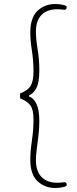

<svg xmlns="http://www.w3.org/2000/svg" viewBox="-20 -766 382 957"><path d="M255 171Q203 171 167 137Q131 103 131 30Q131 -11 139 -65Q147 -119 147 -172Q147 -219 132 -240Q117 -261 80 -276V-300Q121 -316 134 -340.5Q147 -365 147 -408Q147 -464 139 -514Q131 -564 131 -604Q131 -678 167 -712Q203 -746 255 -746Q275 -746 291 -742.5Q307 -739 310 -736Q312 -735 312.5 -731Q313 -727 311 -723Q309 -719 303 -717Q295 -718 284 -719Q273 -720 265 -720Q216 -720 187.5 -692Q159 -664 159 -608Q159 -572 167.5 -520.5Q176 -469 176 -416Q176 -353 160.5 -325.5Q145 -298 125 -291V-285Q147 -278 161.5 -248.5Q176 -219 176 -162Q176 -129 172 -93.5Q168 -58 163.5 -25Q159 8 159 32Q159 88 187.5 116.5Q216 145 265 145Q273 145 284 144Q295 143 303 142Q309 143 311 147Q313 151 312.5 155Q312 159 310 161Q307 164 291 167.5Q275 171 255 171Z"/></svg>

Font: Arima Thin
Style: Regular
Weight: 100
Designer: Joana Correia and Natanael Gama
Foundry: NDISCOVER
Version: Version 1.101;gftools[0.9.23]